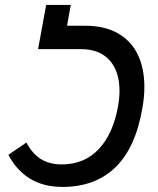

<svg xmlns="http://www.w3.org/2000/svg" viewBox="-20 -745 640 776"><path d="M14 -119.5 87 -169Q109.5 -125 144.2 -102.8Q179 -80.5 229.5 -80.5Q321 -80.5 379.2 -142.5Q437.5 -204.5 457 -315.5Q463 -348.5 463 -378Q463 -457 422.5 -501.8Q382 -546.5 306.5 -546.5H134L166.5 -725H266L251 -641H324Q402.5 -641 456.2 -610.5Q510 -580 536.8 -524.5Q563.5 -469 563.5 -393.5Q563.5 -354.5 556 -311Q528.5 -148 446.5 -68.8Q364.5 10.5 233 10.5Q155.5 10.5 100.8 -23.2Q46 -57 14 -119.5Z"/></svg>

Font: JuliaMono Medium
Style: Italic
Weight: 500
Italic angle: -9°
Monospace: yes
Designer: cormullion
Foundry: corm
Version: Version 0.054; ttfautohint (v1.8.4)